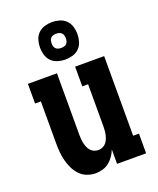

<svg xmlns="http://www.w3.org/2000/svg" viewBox="-145 -867 791 963"><g transform="rotate(-20 250.0 -386.0)"><path d="M198 8Q175 8 152.5 -0.5Q130 -9 114 -26Q98 -43 88 -64Q78 -85 72 -107.5Q66 -130 64 -153.5Q62 -177 62 -200V-425H31V-530H186V-200Q186 -189 187 -177.5Q188 -166 190.5 -155Q193 -144 197.5 -133.5Q202 -123 209.5 -114.5Q217 -106 228 -101.5Q239 -97 250 -97Q261 -97 272 -101.5Q283 -106 290.5 -114.5Q298 -123 302.5 -133.5Q307 -144 309.5 -155Q312 -166 313 -177.5Q314 -189 314 -200V-425H283V-530H438V-105H469V0H314V-77Q307 -59 296 -43Q285 -27 270 -15Q255 -3 236 2.5Q217 8 198 8ZM250 -580Q230 -580 210 -586Q190 -592 176 -606Q162 -620 156 -640Q150 -660 150 -680Q150 -700 156 -720Q162 -740 176 -754Q190 -768 210 -774Q230 -780 250 -780Q270 -780 290 -774Q310 -768 324 -754Q338 -740 344 -720Q350 -700 350 -680Q350 -660 344 -640Q338 -620 324 -606Q310 -592 290 -586Q270 -580 250 -580ZM250 -642Q258 -642 265.5 -644Q273 -646 278.5 -651.5Q284 -657 286 -664.5Q288 -672 288 -680Q288 -688 286 -695.5Q284 -703 278.5 -708.5Q273 -714 265.5 -716Q258 -718 250 -718Q242 -718 234.5 -716Q227 -714 221.5 -708.5Q216 -703 214 -695.5Q212 -688 212 -680Q212 -672 214 -664.5Q216 -657 221.5 -651.5Q227 -646 234.5 -644Q242 -642 250 -642Z"/></g></svg>

Font: Iosevka Slab Extrabold
Style: Regular
Weight: 800
Monospace: yes
Designer: Belleve Invis
Foundry: Belleve Invis
Version: Version 11.1.1; ttfautohint (v1.8.3)